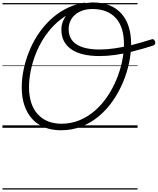

<svg xmlns="http://www.w3.org/2000/svg" viewBox="-20 -1035 1278 1555"><path d="M735 -1015Q810 -1015 867.5 -991.5Q925 -968 964 -924Q1003 -880 1022.5 -818Q1042 -756 1042 -678Q1042 -604 1025 -524Q1008 -444 975 -366Q942 -288 893.5 -218Q845 -148 781.5 -94.5Q718 -41 641 -10.5Q564 20 474 20Q401 20 342.5 -2.5Q284 -25 242.5 -70Q201 -115 178.5 -179.5Q156 -244 156 -328Q156 -395 170.5 -467Q185 -539 212.5 -610Q240 -681 281.5 -746Q323 -811 377.5 -865Q432 -919 500 -957Q568 -995 649 -1011Q667 -1015 675 -1011.5Q683 -1008 686 -996Q690 -986 685.5 -978Q681 -970 666 -967Q592 -952 530 -916.5Q468 -881 418 -830.5Q368 -780 330 -719Q292 -658 266.5 -591Q241 -524 228 -457Q215 -390 215 -328Q215 -258 233 -203Q251 -148 285.5 -110Q320 -72 368.5 -52.5Q417 -33 478 -33Q557 -33 625 -61.5Q693 -90 749.5 -139.5Q806 -189 849.5 -253.5Q893 -318 923 -390.5Q953 -463 968.5 -536.5Q984 -610 984 -678Q984 -745 968 -797.5Q952 -850 920 -886.5Q888 -923 840 -942.5Q792 -962 729 -962Q682 -962 646.5 -949Q611 -936 586 -914Q561 -892 548.5 -862Q536 -832 536 -799Q536 -758 552 -727Q568 -696 600 -675.5Q632 -655 679 -644.5Q726 -634 788 -634Q843 -634 910 -643.5Q977 -653 1051.5 -671.5Q1126 -690 1203 -715Q1216 -720 1223.5 -716Q1231 -712 1236 -698Q1240 -685 1235.5 -677.5Q1231 -670 1218 -665Q1129 -637 1053 -618Q977 -599 911.5 -590Q846 -581 787 -581Q713 -581 655.5 -594.5Q598 -608 558.5 -635Q519 -662 498 -702Q477 -742 477 -796Q477 -829 489.5 -861Q502 -893 525 -921Q548 -949 580 -970Q612 -991 651 -1003Q690 -1015 735 -1015ZM0 490H1094V500H0ZM0 -20H1094V0H0ZM0 -505H1094V-500H0ZM0 -1010H1094V-1000H0Z"/></svg>

Font: Playwrite US Trad Guides
Style: Regular
Weight: 400
Designer: Veronika Burian, José Scaglione
Foundry: TypeTogether
Version: Version 1.003